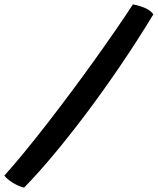

<svg xmlns="http://www.w3.org/2000/svg" viewBox="-106 -779 728 886"><path d="M507.5 -759Q549 -750 570.8 -738.5Q592.5 -727 601.5 -712.5Q527.5 -590.5 448 -473.8Q368.5 -357 289.8 -252.5Q211 -148 138.2 -61.2Q65.5 25.5 5 87Q-22 80 -47.8 63.8Q-73.5 47.5 -86 31.5Q-42 -17.5 9.2 -80Q60.5 -142.5 115.2 -213.2Q170 -284 225 -357.8Q280 -431.5 331.5 -503.5Q383 -575.5 428 -640.8Q473 -706 507.5 -759Z"/></svg>

Font: Grandstander Thin SemiBold
Style: Italic
Weight: 600
Italic angle: -15°
Version: Version 1.200